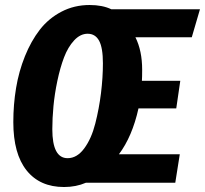

<svg xmlns="http://www.w3.org/2000/svg" viewBox="-20 -730 819 767"><path d="M778.8 -692.9 746.1 -581.1H521Q547.9 -527.3 547.9 -451.2Q547.9 -422.4 546.9 -407.2H700.2L684.1 -296.9H533.2Q508.3 -184.6 455.1 -113.8H698.2L680.2 0H323.2Q283.7 17.1 235.8 17.1Q139.2 17.1 86.2 -49.3Q33.2 -115.7 33.2 -242.2Q33.2 -312 44.2 -378.4Q55.2 -444.8 79.6 -505.4Q104 -565.9 138.9 -611.1Q173.8 -656.2 225.1 -683.1Q276.4 -710 337.9 -710Q389.6 -710 424.8 -692.9ZM250 -98.1Q287.6 -98.1 316.4 -137Q345.2 -175.8 360.6 -236.3Q376 -296.9 383.5 -358.4Q391.1 -419.9 391.1 -477.1Q391.1 -539.1 376 -567.1Q360.8 -595.2 330.1 -595.2Q300.8 -595.2 276.1 -568.6Q251.5 -542 235.8 -500.7Q220.2 -459.5 209.2 -407.2Q198.2 -355 193.6 -306.2Q189 -257.3 189 -213.9Q189 -98.1 250 -98.1Z"/></svg>

Font: Fira Sans Compressed
Style: Bold Italic
Weight: 700
Width: 3
Italic angle: -8°
Designer: Carrois Corporate & Edenspiekermann AG
Foundry: Carrois Corporate GbR & Edenspiekermann AG
Version: Version 4.203;PS 004.203;hotconv 1.0.88;makeotf.lib2.5.64775